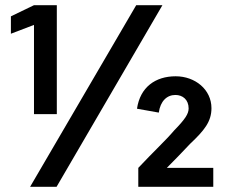

<svg xmlns="http://www.w3.org/2000/svg" viewBox="-20 -720 872 740"><path d="M111 -280H199V-700H111L22 -657V-590L111 -624ZM505 -700 96 0H198L606 -700ZM623 -73C652 -102 681 -132 713 -166C767 -217 795 -251 795 -303C795 -375 732 -426 657 -426C579 -426 520 -384 508 -301L592 -286C598 -330 623 -354 656 -354C684 -354 707 -336 707 -302C707 -281 693 -260 651 -217C619 -179 570 -134 513 -73V0H802V-73Z"/></svg>

Font: Arthouse Owned
Style: Bold
Weight: 700
Designer: Jeremy Tribby
Foundry: Tribby Type
Version: Version 1.000;PS 001.000;hotconv 1.0.88;makeotf.lib2.5.64775